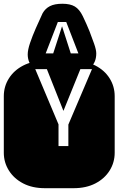

<svg xmlns="http://www.w3.org/2000/svg" viewBox="-22 -988 622 1008"><path d="M213.9 0Q147.9 0 99.6 -25.1Q51.3 -50.3 24.7 -92.8Q-2 -135.3 -2 -186V-482.9Q-2 -534.2 24.7 -576.4Q51.3 -618.7 99.6 -643.8Q147.9 -668.9 213.9 -668.9H364.3Q430.2 -668.9 478.8 -643.8Q527.3 -618.7 553.7 -576.4Q580.1 -534.2 580.1 -482.9V-186Q580.1 -135.3 553.7 -92.8Q527.3 -50.3 478.8 -25.1Q430.2 0 364.3 0ZM285.2 -221.2H336.9V-334L460.9 -625H399.9L311 -405.8L224.1 -625H163.1L285.2 -335ZM153.3 -631.3Q138.2 -644 130.9 -662.8Q123.5 -681.6 123.5 -702.1Q123.5 -726.1 135.7 -762.2Q147.9 -798.3 166 -839.6Q184.1 -880.9 201.7 -918.5Q215.8 -943.4 240.2 -955.8Q264.6 -968.3 305.7 -968.3Q346.7 -968.3 370.8 -953.9Q395 -939.5 412.6 -903.3Q432.6 -861.8 447.8 -824.2Q460.4 -791.5 471.9 -759Q483.4 -726.6 483.4 -707.5Q483.4 -657.7 449.7 -631.3ZM217.8 -707.5H257.3L303.7 -850.1L349.6 -707.5H389.6L325.7 -872.6H281.7Z"/></svg>

Font: Monofett
Style: Regular
Weight: 400
Designer: Vernon Adams
Foundry: Vernon Adams
Version: Version 1.100; ttfautohint (v1.8.4.7-5d5b);gftools[0.9.28]